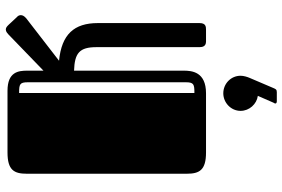

<svg xmlns="http://www.w3.org/2000/svg" viewBox="-180 -568 997 678"><g transform="rotate(-90 319.0 -228.5)"><path d="M45 -68C45 -23 58 0 120 0H329C405 0 409 -50 409 -79V-466C471 -464 492 -447 492 -387V-23C492 -12 495 0 512 0H553C565 0 577 -1 577 -23V-382C577 -466 537 -510 444 -519L594 -635C602 -642 605 -648 605 -654C605 -659 603 -664 598 -668L571 -697C565 -703 561 -707 554 -707C547 -707 541 -702 531 -692L409 -574V-631C409 -662 405 -701 338 -701H120C58 -701 45 -678 45 -633ZM368 -72C368 -43 361 -41 330 -41V-660C361 -660 368 -658 368 -629ZM267 122C267 153 291 179 320 183L296 238C294 241 293 243 293 245C293 248 296 250 301 250H333C343 250 344 246 348 237L383 155C387 146 391 133 391 122C391 88 363 61 329 61C296 61 267 88 267 122Z"/></g></svg>

Font: Fascinate Inline
Style: Regular
Weight: 900
Designer: Astigmatic (AOETI)
Foundry: Astigmatic (AOETI)
Version: Version 1.000